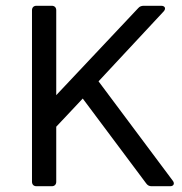

<svg xmlns="http://www.w3.org/2000/svg" viewBox="-20 -645 632 665"><path d="M504.9 0H569.3C582 0 585.9 -9.8 578.1 -19.5L321.3 -363.3L546.9 -605.5C555.7 -615.2 551.8 -625 538.1 -625H478.5C470.7 -625 463.9 -623 459 -617.2L174.8 -315.4V-609.4C174.8 -619.1 168.9 -625 159.2 -625H106.4C96.7 -625 90.8 -619.1 90.8 -609.4V-15.6C90.8 -5.9 96.7 0 106.4 0H159.2C168.9 0 174.8 -5.9 174.8 -15.6V-206.1L266.6 -303.7L486.3 -9.8C491.2 -2.9 497.1 0 504.9 0Z"/></svg>

Font: Ed Sans Neue
Style: Regular
Weight: 400
Designer: Stephen Hutchings
Version: Version 1.004;PS 001.004;hotconv 1.0.88;makeotf.lib2.5.64775